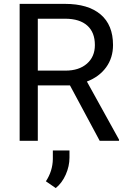

<svg xmlns="http://www.w3.org/2000/svg" viewBox="-20 -731 656 997"><path d="M343.3 -287.6H176.3V0H82V-710.9H317.4Q437.5 -710.9 502.2 -656.2Q566.9 -601.6 566.9 -497.1Q566.9 -430.7 531 -381.3Q495.1 -332 431.2 -307.6L598.1 -5.9V0H497.6ZM176.3 -364.3H320.3Q390.1 -364.3 431.4 -400.4Q472.7 -436.5 472.7 -497.1Q472.7 -563 433.3 -598.1Q394 -633.3 319.8 -633.8H176.3ZM269.5 245.6 218.3 210.4Q253.4 157.2 254.4 95.2V50.3H340.8V87.4Q340.8 131.8 321.5 175.5Q302.2 219.2 269.5 245.6Z"/></svg>

Font: Roboto-ThirdPerson-AD3FC
Style: ThirdPerson-AD3FC
Weight: 400
Designer: Google
Version: Version 2.137; 2017